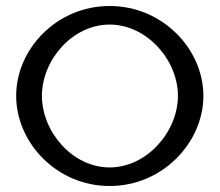

<svg xmlns="http://www.w3.org/2000/svg" viewBox="-20 -610 733 641"><path d="M34 -290C34 -134 169 11 346 11C523 11 659 -134 659 -290C659 -446 523 -590 346 -590C169 -590 34 -446 34 -290ZM120 -290C120 -410 222 -528 346 -528C470 -528 574 -410 574 -290C574 -170 470 -51 346 -51C222 -51 120 -170 120 -290Z"/></svg>

Font: Charger Sport
Style: DfExt
Weight: 400
Designer: Jasper
Foundry: Cannot Into Space Fonts
Version: Version 1.1